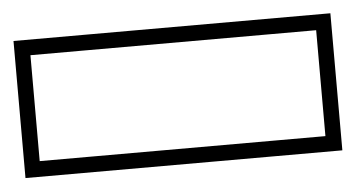

<svg xmlns="http://www.w3.org/2000/svg" viewBox="-84 -513 569 307"><g transform="rotate(-5 200.0 -360.0)"><path d="M56.2 -275H-28.8V-445H56.2H344.8H429.8V-275H344.8ZM-53.8 -250H454.8V-470H-53.8Z"/></g></svg>

Font: Nordica Plus
Style: NordicaClassicBkExtOl
Weight: 900
Version: Version 1.01